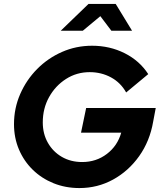

<svg xmlns="http://www.w3.org/2000/svg" viewBox="-20 -941 818 974"><path d="M383 13Q312 13 251.5 -11.5Q191 -36 146 -80Q101 -124 76 -183Q51 -242 51 -311Q51 -392 82.5 -464Q114 -536 168.5 -591Q223 -646 294.5 -677.5Q366 -709 447 -709Q537 -709 612.5 -671Q688 -633 732 -565L620 -472Q592 -522 543 -548.5Q494 -575 435 -575Q369 -575 315 -540.5Q261 -506 229 -448.5Q197 -391 197 -320Q197 -262 223 -216.5Q249 -171 294 -145Q339 -119 397 -119Q468 -119 522 -160Q576 -201 595 -268H391L417 -393H770L757 -324Q740 -225 686 -149Q632 -73 553.5 -30Q475 13 383 13ZM288 -785 429 -921H567L650 -785H545L489 -859L400 -785Z"/></svg>

Font: Red Hat Display
Style: Bold Italic
Weight: 700
Italic angle: -12°
Designer: Pentagram, MCKL
Foundry: Pentagram, MCKL
Version: Version 1.023; ttfautohint (v1.8.3)